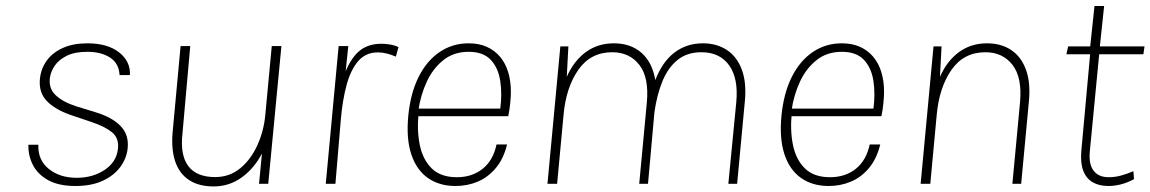

<svg xmlns="http://www.w3.org/2000/svg" viewBox="-20 -628 3930 656"><path d="M238 7.5Q180.5 7.5 144.5 -12.5Q108.5 -32.5 92.2 -64.8Q76 -97 77 -133.5H111Q109 -81 146.8 -50.8Q184.5 -20.5 242 -20.5Q297 -20.5 337.5 -47.5Q378 -74.5 383 -119.5Q387 -156 363 -175.8Q339 -195.5 293 -211L223.5 -234.5Q168 -253.5 139.8 -283Q111.5 -312.5 116.5 -360Q120.5 -395 140.5 -422Q160.5 -449 195.5 -464.5Q230.5 -480 278.5 -480Q347.5 -480 386.8 -449.2Q426 -418.5 424 -371.5H388.5Q386.5 -411.5 356.2 -431.2Q326 -451 278 -451Q235.5 -451 208.2 -437.5Q181 -424 167.2 -403.8Q153.5 -383.5 150.5 -362.5Q145.5 -326 170.5 -302.5Q195.5 -279 241.5 -264.5L306.5 -244.5Q363 -227.5 392.2 -197.2Q421.5 -167 416 -119.5Q412 -85.5 390.2 -56.5Q368.5 -27.5 330.2 -10Q292 7.5 238 7.5Z M710 9Q659.5 9 626.5 -12.5Q593.5 -34 579.2 -74.8Q565 -115.5 569.5 -173L597 -470.5H630L603.5 -172.5Q595 -98.5 623.2 -60.8Q651.5 -23 715 -23Q764.5 -23 801 -53.2Q837.5 -83.5 859.5 -132.2Q881.5 -181 886.5 -236L908.5 -470.5H941.5L896.5 0H865L875 -103.5Q848 -52 805.5 -21.5Q763 9 710 9Z M1093 0 1137 -470.5H1170L1161 -384.5Q1181.5 -433.5 1210.5 -456Q1239.5 -478.5 1283.5 -478.5Q1295 -478.5 1311 -476.2Q1327 -474 1341.5 -467L1332.5 -434.5Q1317.5 -441 1302 -445Q1286.5 -449 1271 -449Q1229 -449 1203.2 -418.5Q1177.5 -388 1163.8 -336.2Q1150 -284.5 1144.5 -219.5L1126 0Z M1536.5 7.5Q1480.5 7.5 1441.5 -20.2Q1402.5 -48 1385 -101.5Q1367.5 -155 1375 -232.5Q1382.5 -309.5 1410.2 -365Q1438 -420.5 1482 -450.2Q1526 -480 1581 -480Q1616.5 -480 1643.2 -468Q1670 -456 1688.5 -434Q1707 -412 1716.2 -381.8Q1725.5 -351.5 1725.5 -315Q1725.5 -297.5 1723.2 -274.8Q1721 -252 1716.5 -231H1386L1410.5 -245Q1404 -183.5 1414.2 -133Q1424.5 -82.5 1455.2 -52.5Q1486 -22.5 1541 -22.5Q1593 -22.5 1629 -51.2Q1665 -80 1676.5 -134.5H1712.5Q1700.5 -85.5 1674.2 -54Q1648 -22.5 1612.5 -7.5Q1577 7.5 1536.5 7.5ZM1409.5 -251 1392 -257H1713.5L1689 -254.5Q1696 -306.5 1689.2 -351.2Q1682.5 -396 1656.8 -423.5Q1631 -451 1581 -451Q1530.5 -451 1494.8 -422.5Q1459 -394 1438 -348.5Q1417 -303 1409.5 -251Z M1850.5 0 1894.5 -469.5H1922Q1921 -443.5 1919.2 -417.2Q1917.5 -391 1916.5 -365.5Q1940.5 -420 1981.5 -450Q2022.5 -480 2077.5 -480Q2134.5 -480 2171.5 -447.8Q2208.5 -415.5 2219 -354.5Q2243 -417 2284.5 -448.5Q2326 -480 2381.5 -480Q2429 -480 2463.8 -457Q2498.5 -434 2515 -388.8Q2531.5 -343.5 2524.5 -277.5L2498.5 0H2468.5L2495.5 -277.5Q2503.5 -359.5 2471.5 -404.5Q2439.5 -449.5 2376.5 -449.5Q2327.5 -449.5 2295 -423.2Q2262.5 -397 2243.5 -350.8Q2224.5 -304.5 2216 -245L2194 0H2164L2190 -277.5Q2198 -363 2164.5 -406.2Q2131 -449.5 2071.5 -449.5Q1998 -449.5 1956 -389.5Q1914 -329.5 1905.5 -236L1883.5 0Z M2811.5 7.5Q2755.5 7.5 2716.5 -20.2Q2677.5 -48 2660 -101.5Q2642.5 -155 2650 -232.5Q2657.5 -309.5 2685.2 -365Q2713 -420.5 2757 -450.2Q2801 -480 2856 -480Q2891.5 -480 2918.2 -468Q2945 -456 2963.5 -434Q2982 -412 2991.2 -381.8Q3000.5 -351.5 3000.5 -315Q3000.5 -297.5 2998.2 -274.8Q2996 -252 2991.5 -231H2661L2685.5 -245Q2679 -183.5 2689.2 -133Q2699.5 -82.5 2730.2 -52.5Q2761 -22.5 2816 -22.5Q2868 -22.5 2904 -51.2Q2940 -80 2951.5 -134.5H2987.5Q2975.5 -85.5 2949.2 -54Q2923 -22.5 2887.5 -7.5Q2852 7.5 2811.5 7.5ZM2684.5 -251 2667 -257H2988.5L2964 -254.5Q2971 -306.5 2964.2 -351.2Q2957.5 -396 2931.8 -423.5Q2906 -451 2856 -451Q2805.5 -451 2769.8 -422.5Q2734 -394 2713 -348.5Q2692 -303 2684.5 -251Z M3125.5 0 3169.5 -469.5H3197L3191.5 -365.5Q3215.5 -420 3256.5 -450Q3297.5 -480 3352.5 -480Q3400.5 -480 3435 -457Q3469.5 -434 3485.8 -388.8Q3502 -343.5 3495 -277.5L3469 0H3439L3465 -277.5Q3473 -363 3439.5 -406.2Q3406 -449.5 3346.5 -449.5Q3273 -449.5 3231 -389.5Q3189 -329.5 3180.5 -236L3158.5 0Z M3767 7.5Q3735 7.5 3713 -5.5Q3691 -18.5 3681 -45Q3671 -71.5 3674.5 -112L3705.5 -452.5L3726 -442.5H3623.5L3629.5 -469.5H3727.5L3702.5 -447L3719.5 -607.5H3752.5L3735.5 -447L3715.5 -469.5H3890.5L3886.5 -442.5H3712L3736.5 -452.5L3703.5 -110Q3699.5 -67 3716.5 -44.8Q3733.5 -22.5 3768 -22.5Q3789 -22.5 3809.5 -28Q3830 -33.5 3852.5 -43L3854.5 -16Q3831.5 -3.5 3809.5 2Q3787.5 7.5 3767 7.5Z"/></svg>

Font: Karla ExtraLight
Style: Italic
Weight: 250
Italic angle: -8°
Designer: Jonathan Pinhorn
Version: Version 2.004;gftools[0.9.33]